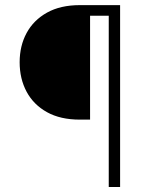

<svg xmlns="http://www.w3.org/2000/svg" viewBox="-20 -748 601 768"><path d="M456.1 -685.1H340.3V-269.5H299.3Q221.7 -269.5 168 -299.3Q114.3 -329.1 86.4 -381.1Q58.6 -433.1 58.6 -499Q58.6 -564.5 86.4 -616Q114.3 -667.5 168 -697.5Q221.7 -727.5 299.3 -727.5H456.1ZM415 0V-727.5H460.4V0Z"/></svg>

Font: Inter 17pt ExtraLight
Style: Regular
Weight: 250
Version: Version 4.001;git-66647c0bb